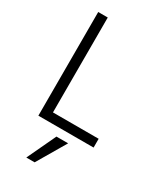

<svg xmlns="http://www.w3.org/2000/svg" viewBox="-224 -759 921 1081"><g transform="rotate(30 237.0 -218.0)"><path d="M139 238H193L303 51H227ZM142 -57V-674H80V0H439V-57Z"/></g></svg>

Font: Hind Light
Style: Regular
Weight: 300
Designer: Manushi Parikh, Satya Rajpurohit
Foundry: Indian Type Foundry
Version: Version 1.201;PS 1.0;hotconv 1.0.78;makeotf.lib2.5.61930; tt